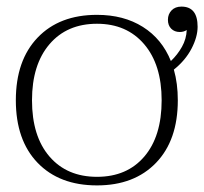

<svg xmlns="http://www.w3.org/2000/svg" viewBox="-20 -552 619 582"><path d="M507 -341Q519 -299 519 -248Q519 -127 453 -58.5Q387 10 274 10Q160 10 94 -58.5Q28 -127 28 -248Q28 -369 94 -438Q160 -507 274 -507Q355 -507 413 -470.5Q471 -434 498 -367Q518 -386 531.5 -410Q545 -434 546 -461Q537 -455 525 -455Q509 -455 499 -465Q489 -475 489 -492Q489 -509 500 -520.5Q511 -532 530 -532Q579 -532 579 -471Q579 -440 560.5 -404.5Q542 -369 507 -341ZM470 -248Q470 -356 417 -418Q364 -480 274 -480Q183 -480 130 -418Q77 -356 77 -248Q77 -139 130 -77.5Q183 -16 274 -16Q365 -16 417.5 -77.5Q470 -139 470 -248Z"/></svg>

Font: Trirong ExtraLight
Style: Regular
Weight: 275
Designer: Katatrad Team
Foundry: CadsonDemak
Version: Version 1.001